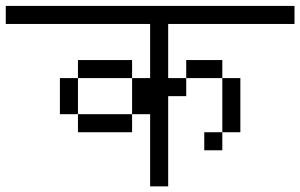

<svg xmlns="http://www.w3.org/2000/svg" viewBox="-20 -708 1040 665"><path d="M1000 -625H562.5V-437.5H625V-375H562.5V-62.5H500V-312.5H437.5V-437.5H500V-625H0V-687.5H1000ZM187.5 -437.5H250V-312.5H187.5ZM250 -312.5H437.5V-250H250ZM250 -500H437.5V-437.5H250ZM625 -500H750V-437.5H625ZM687.5 -250H750V-187.5H687.5ZM750 -437.5H812.5V-250H750Z"/></svg>

Font: 寒蝉点阵体 16px
Style: Regular
Weight: 400
Designer: Designed by Warren2060
Foundry: ChillType
Version: Version 1.000